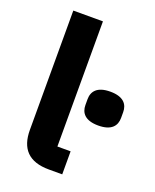

<svg xmlns="http://www.w3.org/2000/svg" viewBox="-139 -821 729 901"><g transform="rotate(20 226.0 -370.0)"><path d="M216 0H283V-115H217V-740H69V-144C69 -51 115 0 216 0ZM363 -273C429 -273 452 -304 452 -343V-372C452 -411 429 -442 363 -442C297 -442 274 -411 274 -372V-343C274 -304 297 -273 363 -273Z"/></g></svg>

Font: Braiins Sans
Style: Bold
Weight: 700
Designer: Mike Abbink, Paul van der Laan, Pieter van Rosmalen, Jiri Chlebus, Lubos Buracinsky
Foundry: Bold Monday, Sudetype
Version: Version 1.000;hotconv 1.0.109;makeotfexe 2.5.65596